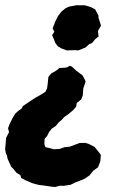

<svg xmlns="http://www.w3.org/2000/svg" viewBox="-48 -536 472 742"><path d="M222.6 -281.8 230.6 -278 246.4 -263 258.6 -254 271.2 -244.4 282.8 -222.2 279 -209.2 273.8 -194.2 272 -167.6 266.4 -152.2 248.6 -138 246.6 -124.4 235 -110.6 215.4 -94.2 200.4 -83.8 190.8 -73.2 179.2 -63.4 167.6 -49.2 151.6 -38.4 141.6 -25.6 133.8 -10 124.4 0.6 123.4 20.4 127.2 32.6 144.2 36.4 160 40.8 182 39.6 201.6 32.8 221.6 30.8 241.4 23.4 260.4 16.4 281.4 16.2 294 19.8 317.2 31.4 331.4 48.8 341.6 62.4 339.8 87.2 331 110.4 312.6 123.8 297.8 142 276.2 156.4 244 168.8 224.8 178 198 182.2 183.4 181.6 165.8 186.6 150 185.4 138 183.4 117.4 180.4 102 178.8 76.6 171.8 51.4 161 33.8 151.8 30.8 141 15.8 131.8 3.6 116.8 -4.4 108.6 -10 96.8 -18.6 77.8 -21.4 64.4 -25.2 57 -28.2 40 -26.4 21.8 -24.4 -3.4 -13 -25.4 -17 -40.4 -11.6 -54.8 0.4 -79.4 10.8 -96.6 19.2 -104.6 36 -117.2 40.6 -126.4 54.8 -135.6 71.6 -147.2 90 -159 105.4 -167.6 127.2 -180.8 134 -194.8 136.8 -216.4 139 -238.8 150.6 -252.6 169.2 -263 181.4 -273.2 208 -274.8ZM279.8 -515.6 303.6 -508.4 319.8 -499.8 332.4 -476.2 332.8 -467 342.4 -436.8 330.4 -416.2 333 -395.4 319.8 -384.4 307.6 -369.8 297 -365.6 283 -352.8 255 -341.2 240.6 -342.2 210.2 -341.2 190.4 -348.4 175.2 -357.2 165 -371.2 161 -382.8 153.4 -400 162 -413.4 155.4 -426.2 165.8 -453.2 176.4 -474.2 188.6 -490.4 203.8 -503 217 -510 247.8 -515.8Z"/></svg>

Font: Winky Rough
Style: Italic
Weight: 400
Italic angle: -8.97852°
Designer: Simon Atzbach
Foundry: typofactur
Version: Version 1.206